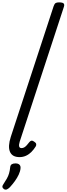

<svg xmlns="http://www.w3.org/2000/svg" viewBox="-27 -1308 561 1618"><path d="M138 16Q76 16 57 -29Q38 -74 64 -155L425 -1256Q432 -1276 441.5 -1282Q451 -1288 470 -1288Q501 -1288 509.5 -1278.5Q518 -1269 511 -1249L139 -114Q131 -88 134.5 -74Q138 -60 155 -60Q167 -60 178 -66.5Q189 -73 199 -84.5Q209 -96 220 -110Q227 -119 236.5 -122Q246 -125 260 -115Q276 -105 278 -94.5Q280 -84 274 -74Q258 -48 237.5 -27.5Q217 -7 192 4.5Q167 16 138 16ZM7 286Q-5 278 -6.5 267.5Q-8 257 1 245Q19 218 31 196.5Q43 175 49.5 152.5Q56 130 59 100Q61 83 72.5 76Q84 69 103 69Q126 69 137 80Q148 91 146 110Q144 135 131 163Q118 191 98.5 218Q79 245 56 270Q43 283 31 288Q19 293 7 286Z"/></svg>

Font: Playwrite NL
Style: Regular
Weight: 400
Designer: Veronika Burian, José Scaglione
Foundry: TypeTogether
Version: Version 1.002